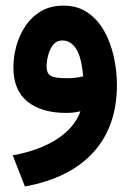

<svg xmlns="http://www.w3.org/2000/svg" viewBox="-20 -407 470 692"><path d="M270 -5.9Q243.7 0 218.8 0Q129.9 0 79.1 -40.8Q28.3 -81.5 28.3 -164.1Q28.3 -202.6 39.1 -241.7Q49.8 -280.8 72 -313.7Q94.2 -346.7 128.2 -366.7Q162.1 -386.7 209 -386.7Q259.3 -386.7 295.7 -361.8Q332 -336.9 355.5 -295.2Q378.9 -253.4 390.1 -202.6Q401.4 -151.9 401.4 -100.6Q401.4 48.8 316.4 142.1Q231.4 235.4 69.8 265.1L25.9 152.8Q122.6 135.3 185.5 94.2Q248.5 53.2 270 -5.9ZM279.8 -131.8Q273.4 -204.1 253.4 -232.7Q233.4 -261.2 205.1 -261.2Q184.1 -261.2 171.6 -245.6Q159.2 -230 153.6 -207.8Q147.9 -185.5 147.9 -166.5Q147.9 -144 161.6 -134.5Q175.3 -125 221.2 -125Q251.5 -125 279.8 -131.8Z"/></svg>

Font: Vazir WOL
Style: Bold-WOL
Weight: 700
Designer: Saber Rastikerdar
Foundry: Saber Rastikerdar
Version: Version 30.00;August 23, 2021;FontCreator 13.0.0.2683 64-bit